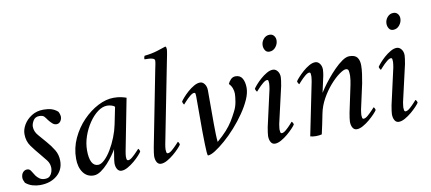

<svg xmlns="http://www.w3.org/2000/svg" viewBox="-63 -896 2539 1130"><g transform="rotate(-10 1206.0 -331.5)"><path d="M194 -428Q223 -428 242.5 -421.5Q262 -415 278 -401Q282 -396 285 -385.5Q288 -375 288 -370Q288 -354 279 -342Q270 -330 255 -330Q242 -330 230.5 -340.5Q219 -351 209 -364Q201 -376 192.5 -385.5Q184 -395 163 -395Q138 -395 126.5 -375.5Q115 -356 115 -340Q115 -311 136.5 -286.5Q158 -262 180 -236Q203 -210 221 -180.5Q239 -151 239 -114Q239 -60 199.5 -27Q160 6 98 6Q76 6 53.5 -0.5Q31 -7 12 -23Q10 -27 6 -36.5Q2 -46 2 -53Q2 -74 12.5 -86Q23 -98 38 -98Q53 -98 61 -84Q69 -70 80 -54Q88 -43 100.5 -34Q113 -25 132 -25Q152 -25 162 -35Q172 -45 176 -58.5Q180 -72 180 -82Q180 -108 164 -129Q148 -150 129 -172Q104 -201 81.5 -232Q59 -263 59 -305Q59 -333 75.5 -361Q92 -389 122.5 -408.5Q153 -428 194 -428Z M612 -425Q638 -425 656 -421Q674 -417 688 -412L628 -104Q627 -99 625 -85Q623 -71 624.5 -59.5Q626 -48 634 -48Q645 -48 660.5 -61.5Q676 -75 689 -89Q702 -103 703 -104Q705 -104 708.5 -97.5Q712 -91 712 -86Q708 -79 694.5 -64Q681 -49 662 -33Q643 -17 622.5 -5.5Q602 6 585 6Q569 6 560 -8.5Q551 -23 551 -45Q551 -51 553 -66Q555 -81 558 -97Q560 -111 561 -116.5Q562 -122 563 -127Q556 -114 540.5 -92Q525 -70 505 -48Q485 -26 462.5 -10.5Q440 5 419 5Q379 5 356 -27Q333 -59 333 -110Q333 -174 359.5 -231Q386 -288 428 -331.5Q470 -375 518.5 -400Q567 -425 612 -425ZM567 -386Q539 -386 510.5 -365Q482 -344 458 -308.5Q434 -273 419.5 -231Q405 -189 405 -147Q405 -101 417.5 -76.5Q430 -52 455 -52Q473 -52 494 -72Q515 -92 534.5 -124.5Q554 -157 569 -195Q584 -233 591 -268L612 -371Q605 -379 591 -382.5Q577 -386 567 -386Z M883 -546Q886 -560 889 -575Q892 -590 892 -598Q892 -607 881 -611Q870 -615 856.5 -615.5Q843 -616 834 -616Q833 -616 832 -616Q830 -619 831.5 -626.5Q833 -634 836 -637Q877 -641 913 -652Q949 -663 965 -669Q969 -667 970 -661Q971 -655 971 -650Q971 -644 966.5 -619.5Q962 -595 958 -577L865 -104Q864 -101 862.5 -88.5Q861 -76 861 -72Q861 -65 862.5 -56.5Q864 -48 871 -48Q882 -48 897.5 -61.5Q913 -75 926 -89Q939 -103 940 -104Q942 -104 945.5 -97.5Q949 -91 949 -86Q945 -79 931 -64Q917 -49 898 -33Q879 -17 858.5 -5.5Q838 6 821 6Q805 6 796.5 -8.5Q788 -23 788 -45Q788 -51 790 -66Q792 -81 795 -97Z M1171 -63Q1206 -93 1228 -117.5Q1250 -142 1265.5 -166.5Q1281 -191 1296 -221Q1310 -247 1315 -278Q1320 -309 1320 -325Q1320 -341 1314 -357.5Q1308 -374 1295 -387Q1300 -400 1312 -412.5Q1324 -425 1341 -425Q1369 -425 1381.5 -403Q1394 -381 1394 -347Q1394 -316 1377.5 -278.5Q1361 -241 1333.5 -201Q1306 -161 1273 -124Q1240 -87 1206.5 -58Q1173 -29 1145.5 -11.5Q1118 6 1101 6Q1098 3 1096.5 -16.5Q1095 -36 1094.5 -61.5Q1094 -87 1093.5 -110.5Q1093 -134 1093 -145V-347Q1093 -348 1093 -349Q1093 -356 1092 -363.5Q1091 -371 1084 -371Q1074 -371 1058 -357.5Q1042 -344 1029.5 -330Q1017 -316 1015 -314Q1013 -314 1009.5 -321.5Q1006 -329 1006 -333Q1010 -340 1023 -355Q1036 -370 1054 -386Q1072 -402 1092 -413.5Q1112 -425 1129 -425Q1145 -425 1156 -409.5Q1167 -394 1167 -372V-172Q1167 -141 1168 -110Q1169 -79 1171 -63Z M1525 -315Q1526 -320 1527.5 -331.5Q1529 -343 1529 -347Q1529 -348 1529 -349Q1529 -356 1528 -363.5Q1527 -371 1520 -371Q1510 -371 1494 -357.5Q1478 -344 1465.5 -330Q1453 -316 1451 -314Q1449 -314 1445 -321.5Q1441 -329 1441 -333Q1445 -340 1458 -355Q1471 -370 1489 -386Q1507 -402 1527 -413.5Q1547 -425 1564 -425Q1580 -425 1591.5 -410.5Q1603 -396 1603 -374Q1603 -368 1601 -353Q1599 -338 1596 -322L1546 -104Q1545 -97 1543.5 -86.5Q1542 -76 1542 -72Q1542 -65 1543.5 -56.5Q1545 -48 1552 -48Q1563 -48 1578.5 -61.5Q1594 -75 1606.5 -89Q1619 -103 1620 -104Q1622 -104 1626 -97.5Q1630 -91 1630 -86Q1626 -79 1612 -64Q1598 -49 1579 -33Q1560 -17 1539.5 -5.5Q1519 6 1502 6Q1486 6 1477.5 -8.5Q1469 -23 1469 -45Q1469 -51 1471 -66Q1473 -81 1476 -97ZM1581 -631Q1597 -631 1606.5 -619.5Q1616 -608 1616 -592Q1616 -570 1601 -551.5Q1586 -533 1563 -533Q1547 -533 1538.5 -546Q1530 -559 1530 -575Q1530 -597 1544.5 -614Q1559 -631 1581 -631Z M1847 -322 1829 -240Q1833 -247 1847.5 -268Q1862 -289 1883.5 -315.5Q1905 -342 1929.5 -367Q1954 -392 1978 -408.5Q2002 -425 2021 -425Q2055 -425 2068 -407.5Q2081 -390 2081 -360Q2081 -338 2077 -308.5Q2073 -279 2068 -254L2035 -104Q2034 -97 2032.5 -86.5Q2031 -76 2031 -72Q2031 -65 2032.5 -56.5Q2034 -48 2041 -48Q2052 -48 2067.5 -61.5Q2083 -75 2096 -89Q2109 -103 2110 -104Q2112 -104 2115.5 -97.5Q2119 -91 2119 -86Q2115 -79 2101 -64Q2087 -49 2068 -33Q2049 -17 2028.5 -5.5Q2008 6 1991 6Q1975 6 1966.5 -8.5Q1958 -23 1958 -45Q1958 -51 1960 -66Q1962 -81 1965 -97L1999 -258Q2001 -265 2003.5 -284Q2006 -303 2006 -311Q2006 -330 2003.5 -341.5Q2001 -353 1987 -353Q1974 -353 1947.5 -334Q1921 -315 1892 -282Q1863 -249 1839.5 -207Q1816 -165 1807 -119Q1800 -84 1795 -59.5Q1790 -35 1782 0Q1766 4 1747 4Q1729 4 1713 0L1777 -315Q1778 -320 1779.5 -331.5Q1781 -343 1781 -347Q1781 -348 1781 -349Q1781 -356 1780 -363.5Q1779 -371 1772 -371Q1762 -371 1746 -357.5Q1730 -344 1717.5 -330Q1705 -316 1703 -314Q1701 -314 1697 -321.5Q1693 -329 1693 -333Q1697 -340 1710.5 -355Q1724 -370 1742 -386Q1760 -402 1780 -413.5Q1800 -425 1817 -425Q1833 -425 1844 -410.5Q1855 -396 1855 -374Q1855 -368 1853 -353Q1851 -338 1847 -322Z M2265 -315Q2266 -320 2267.5 -331.5Q2269 -343 2269 -347Q2269 -348 2269 -349Q2269 -356 2268 -363.5Q2267 -371 2260 -371Q2250 -371 2234 -357.5Q2218 -344 2205.5 -330Q2193 -316 2191 -314Q2189 -314 2185 -321.5Q2181 -329 2181 -333Q2185 -340 2198 -355Q2211 -370 2229 -386Q2247 -402 2267 -413.5Q2287 -425 2304 -425Q2320 -425 2331.5 -410.5Q2343 -396 2343 -374Q2343 -368 2341 -353Q2339 -338 2336 -322L2286 -104Q2285 -97 2283.5 -86.5Q2282 -76 2282 -72Q2282 -65 2283.5 -56.5Q2285 -48 2292 -48Q2303 -48 2318.5 -61.5Q2334 -75 2346.5 -89Q2359 -103 2360 -104Q2362 -104 2366 -97.5Q2370 -91 2370 -86Q2366 -79 2352 -64Q2338 -49 2319 -33Q2300 -17 2279.5 -5.5Q2259 6 2242 6Q2226 6 2217.5 -8.5Q2209 -23 2209 -45Q2209 -51 2211 -66Q2213 -81 2216 -97ZM2321 -631Q2337 -631 2346.5 -619.5Q2356 -608 2356 -592Q2356 -570 2341 -551.5Q2326 -533 2303 -533Q2287 -533 2278.5 -546Q2270 -559 2270 -575Q2270 -597 2284.5 -614Q2299 -631 2321 -631Z"/></g></svg>

Font: Amiri
Style: Italic
Weight: 400
Italic angle: 10°
Designer: Khaled Hosny
Version: Version 0.113